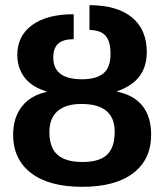

<svg xmlns="http://www.w3.org/2000/svg" viewBox="-20 -718 640 748"><path d="M267.1 -565.4Q226.6 -565.4 207 -548.1Q187.5 -530.8 187.5 -494.1Q187.5 -409.2 299.3 -409.2Q354.5 -409.2 382.6 -431.9Q410.6 -454.6 410.6 -507.8Q410.6 -558.1 390.4 -579.6Q370.1 -601.1 328.6 -601.1V-697.8Q436 -697.8 493.9 -650.4Q551.8 -603 551.8 -515.1Q551.8 -401.4 436.5 -362.8V-360.8Q503.4 -346.7 536.1 -304.2Q568.8 -261.7 568.8 -193.8Q568.8 -96.7 499 -43.5Q429.2 9.8 300.3 9.8Q170.9 9.8 101.1 -43.9Q31.2 -97.7 31.2 -192.9Q31.2 -259.3 64.9 -302.7Q98.6 -346.2 161.6 -359.9V-361.8Q103 -379.4 75.2 -416.7Q47.4 -454.1 47.4 -503.9Q47.4 -578.1 105.2 -620.4Q163.1 -662.6 267.1 -662.6ZM426.8 -205.1Q426.8 -313 296.9 -313Q236.3 -313 204.3 -285.2Q172.4 -257.3 172.4 -203.1Q172.4 -143.1 204.1 -115Q235.8 -86.9 301.8 -86.9Q366.2 -86.9 396.5 -114.7Q426.8 -142.6 426.8 -205.1Z"/></svg>

Font: Cousine
Style: Bold
Weight: 700
Monospace: yes
Designer: Steve Matteson
Foundry: Ascender Corporation
Version: Version 1.20